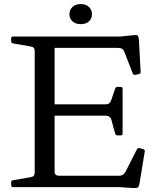

<svg xmlns="http://www.w3.org/2000/svg" viewBox="-20 -922 796 946"><path d="M378 -803Q353 -803 337.5 -816.5Q322 -830 322 -852Q322 -874 337.5 -888Q353 -902 378 -902Q403 -902 418 -888Q433 -874 433 -852Q433 -830 418 -816.5Q403 -803 378 -803ZM151 0V-742H249V-78Q249 -66 254.5 -61Q260 -56 273 -56H566Q578 -56 585.5 -61Q593 -66 599 -77L655 -187Q659 -195 669 -192L686 -187Q696 -184 693 -174L667 -16Q665 -7 662 -2Q659 3 651.5 4Q644 5 627 4L572 0ZM559 -255Q550 -255 547 -265L529 -331Q526 -342 519 -347Q512 -352 499 -352H249V-408H500Q512 -408 518.5 -413.5Q525 -419 529 -431L547 -485Q550 -494 560 -494H575Q584 -494 584 -484V-264Q584 -255 574 -255ZM647 -553Q639 -551 634 -560L593 -666Q589 -677 581.5 -681.5Q574 -686 561 -686H249V-742H572L641 -749Q651 -750 655.5 -748.5Q660 -747 662 -739.5Q664 -732 665 -715L673 -568Q673 -558 663 -557ZM44 0Q35 0 35 -10V-23Q35 -33 45 -34L131 -49Q143 -51 147 -56.5Q151 -62 151 -74V-215H249V0ZM35 -732Q35 -742 44 -742H249V-527H151V-668Q151 -680 147 -685.5Q143 -691 131 -693L45 -708Q35 -709 35 -719Z"/></svg>

Font: Hahmlet
Style: Regular
Weight: 400
Designer: Minjoo Ham & Mark Frömberg
Foundry: hypertype
Version: Version 1.001; ttfautohint (v1.8.3)